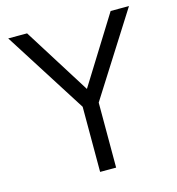

<svg xmlns="http://www.w3.org/2000/svg" viewBox="-105 -790 810 880"><g transform="rotate(-15 300.0 -350.0)"><path d="M262 0V-309L13.5 -700H103L302 -383L499.5 -700H586.5L338 -308.5V0Z"/></g></svg>

Font: Geologica Roman ExtraLight
Style: Regular
Weight: 250
Designer: Sindre Bremnes, Frode Helland
Foundry: Monokrom Skriftforlag AS
Version: Version 1.010;gftools[0.9.28]